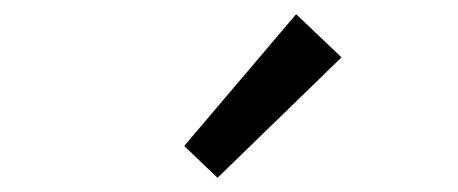

<svg xmlns="http://www.w3.org/2000/svg" viewBox="-20 -892 646 271"><path d="M287 -641 462 -811 398 -872 240 -686Z"/></svg>

Font: Noto Sans JP Regular
Style: Regular
Weight: 400
Designer: Ryoko NISHIZUKA (kana & ideographs); Paul D. Hunt (Latin, Greek & Cyrillic); Wenlong ZHANG (bopomofo); Sandoll Communica
Foundry: Adobe Systems Incorporated
Version: Version 1.004;PS 1.004;hotconv 1.0.82;makeotf.lib2.5.63406